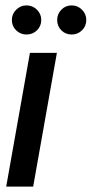

<svg xmlns="http://www.w3.org/2000/svg" viewBox="-20 -692 340 712"><path d="M3 0 91 -496H191L103 0ZM78 -564Q56 -564 40 -579.5Q24 -595 24 -618Q24 -640 40 -656Q56 -672 78 -672Q101 -672 117 -656Q133 -640 133 -618Q133 -595 117 -579.5Q101 -564 78 -564ZM246 -564Q223 -564 207.5 -579.5Q192 -595 192 -618Q192 -640 207.5 -656Q223 -672 246 -672Q268 -672 284 -656Q300 -640 300 -618Q300 -595 284 -579.5Q268 -564 246 -564Z"/></svg>

Font: DM Sans 36pt Medium
Style: Italic
Weight: 500
Italic angle: -10°
Designer: Colophon Foundry, Jonny Pinhorn
Foundry: Colophon Foundry
Version: Version 4.004;gftools[0.9.30]